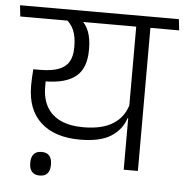

<svg xmlns="http://www.w3.org/2000/svg" viewBox="-70 -679 754 782"><g transform="rotate(5 307.0 -288.0)"><path d="M517.5 -600.5H459.5V0H517.5ZM402 -585H635L630 -630.5H397ZM-19.5 -630.5 -14.5 -585H586.5L582 -630.5ZM231.5 -595H166.5Q192 -576.5 203.8 -549.8Q215.5 -523 215.5 -483V-478Q215.5 -441.5 201.8 -419Q188 -396.5 159 -386Q130 -375.5 84 -375.5H57L76 -330L109.5 -330.5Q195 -331.5 235.5 -365.5Q276 -399.5 276 -472.5V-479.5Q276 -519 265 -548.2Q254 -577.5 231.5 -595ZM54 -312V-307.5Q54 -210 111 -158.2Q168 -106.5 270.5 -106.5Q354 -106.5 398 -135Q442 -163.5 457 -210.5H463L461.5 -269.5Q447 -215.5 402.5 -186.8Q358 -158 280.5 -158Q225 -158 187.5 -175.5Q150 -193 130.8 -226.5Q111.5 -260 111.5 -308.5V-360.5L57 -375.5Q55.5 -356.5 54.8 -341.5Q54 -326.5 54 -312ZM120.5 53.5Q142 53.5 152.2 41.2Q162.5 29 162.5 7.5Q162.5 7 162.5 5.2Q162.5 3.5 162.5 3Q162.5 -18.5 152.2 -30.8Q142 -43 120.5 -43Q99 -43 88.5 -30.8Q78 -18.5 78 3Q78 4 78 5.5Q78 7 78 7.5Q78 29 88.5 41.2Q99 53.5 120.5 53.5Z"/></g></svg>

Font: Anek Devanagari Light
Style: Regular
Weight: 300
Designer: Kailash Malviya (Devanagari) & Yesha Goshar (Latin)
Foundry: Ek Type
Version: Version 1.003